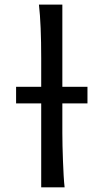

<svg xmlns="http://www.w3.org/2000/svg" viewBox="-20 -801 443 821"><path d="M48.8 -429.7H156.2V-551.8Q156.2 -623 153.8 -680.9Q151.4 -738.8 146.5 -781.2H246.6V-429.7H354V-358.9H246.6V-231.9Q246.6 -208.5 247.3 -176.8Q248 -145 249.3 -112.3Q250.5 -79.6 252.2 -49.8Q253.9 -20 256.3 0H156.2V-358.9H48.8Z"/></svg>

Font: Andika New Basic
Style: Regular
Weight: 400
Designer: Victor Gaultney, Annie Olsen, Julie Remington, Don Collingsworth, Eric Hays
Foundry: SIL International
Version: Version 5.500